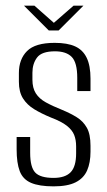

<svg xmlns="http://www.w3.org/2000/svg" viewBox="-20 -655 381 681"><path d="M170 6Q119 6 90 -6.5Q61 -19 50 -48Q39 -77 39 -125V-169H87V-113Q87 -62 105 -43Q123 -24 170 -24Q211 -24 230.5 -44Q250 -64 250 -111V-136Q250 -159 243 -176.5Q236 -194 217 -209Q198 -224 161 -238Q127 -252 101.5 -267.5Q76 -283 61.5 -306Q47 -329 47 -365V-396Q47 -445 76 -474Q105 -503 174 -503Q219 -503 246.5 -490.5Q274 -478 287.5 -450Q301 -422 301 -376V-332H254V-379Q254 -433 234.5 -453Q215 -473 175 -473Q128 -473 111.5 -451Q95 -429 95 -397V-372Q95 -343 107 -324Q119 -305 142.5 -292Q166 -279 201 -265Q230 -253 252.5 -239Q275 -225 288 -202Q301 -179 301 -138V-117Q301 -78 289 -50.5Q277 -23 248.5 -8.5Q220 6 170 6ZM153 -547 65 -635H102L171 -574L241 -635H276L188 -547Z"/></svg>

Font: Alumni Sans Light
Style: Regular
Weight: 300
Version: Version 1.018